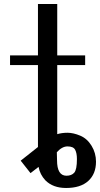

<svg xmlns="http://www.w3.org/2000/svg" viewBox="-20 -780 498 956"><path d="M363 12Q363 65 349.5 80Q336 95 311 95Q264 95 264 18L263 -22Q289 -51 316 -51Q345 -51 354 -34.5Q363 -18 363 12ZM265 -112V-456H404V-504H265V-760H169V-504H30V-456H169V-48L83 20L132 82L172 51Q179 89 206 118Q244 156 309 156Q381 156 419.5 121Q458 86 458 25Q458 -18 436 -54Q414 -90 379.5 -104.5Q345 -119 316 -119Q288 -119 265 -112Z"/></svg>

Font: LXGW Marker Gothic
Style: Regular
Weight: 400
Version: Version 1.001